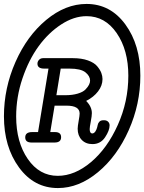

<svg xmlns="http://www.w3.org/2000/svg" viewBox="-64 -723 732 974"><path d="M-44 -133Q-44 -276 14.5 -408.5Q73 -541 170.5 -622Q268 -703 375 -703Q496 -703 572 -599Q648 -495 648 -339Q648 -195 589 -62.5Q530 70 433 150.5Q336 231 230 231Q109 231 32.5 126.5Q-44 22 -44 -133ZM18 -132Q18 -2 77 83.5Q136 169 229 169Q315 169 397.5 99.5Q480 30 533.5 -89Q587 -208 587 -339Q587 -469 528 -555Q469 -641 375 -641Q311 -641 246.5 -599Q182 -557 132 -488.5Q82 -420 50 -325.5Q18 -231 18 -132ZM64 -26Q64 -53 99 -53H129L182 -375H160Q126 -375 126 -400Q126 -411 134 -419.5Q142 -428 155 -428H305Q350 -428 382 -416.5Q414 -405 429 -387Q444 -369 450 -353Q456 -337 456 -322Q456 -289 433.5 -259.5Q411 -230 373 -211Q402 -182 402 -149Q402 -135 396.5 -106.5Q391 -78 391 -68Q391 -46 405 -46Q408 -46 413 -49Q421 -55 425.5 -67Q430 -79 431.5 -88.5Q433 -98 440 -105.5Q447 -113 461 -113H464Q477 -113 484.5 -105.5Q492 -98 492 -87Q492 -61 469 -26.5Q446 8 405 8Q371 8 350.5 -13.5Q330 -35 330 -70Q330 -82 335 -109.5Q340 -137 340 -147Q340 -187 274 -187H213L191 -53H215Q246 -53 246 -27Q246 0 213 0H96Q64 0 64 -26ZM222 -240H267Q303 -240 330 -248Q357 -256 369.5 -269Q382 -282 387.5 -293Q393 -304 393 -314Q393 -337 369.5 -356Q346 -375 288 -375H244Z"/></svg>

Font: CMU Typewriter Text
Style: LightOblique
Weight: 200
Italic angle: -9.46001°
Version: Version 0.7.0